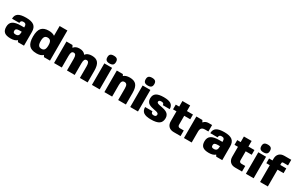

<svg xmlns="http://www.w3.org/2000/svg" viewBox="212 -2291 5911 3863"><g transform="rotate(30 3167.5 -360.0)"><path d="M20 -149.9Q20 -239.3 79.3 -279.5Q138.7 -319.8 270 -319.8H339.8V-339.8Q339.8 -376.5 324.2 -393.3Q308.6 -410.2 274.9 -410.2Q240.7 -410.2 225.3 -396Q210 -381.8 210 -350.1H40Q40 -434.1 96.9 -471.9Q153.8 -509.8 279.8 -509.8Q405.8 -509.8 462.9 -464.6Q520 -419.4 520 -319.8V0H379.9L358.9 -36.1Q311.5 9.8 210 9.8Q110.4 9.8 65.2 -28.1Q20 -65.9 20 -149.9ZM339.8 -220.2H290Q241.7 -220.2 220.9 -207Q200.2 -193.8 200.2 -160.2Q200.2 -132.3 213.9 -121.1Q227.5 -109.9 259.8 -109.9Q301.8 -109.9 320.8 -131.3Q339.8 -152.8 339.8 -200.2Z M803.7 9.8 804.7 8.8Q689.5 8.8 637 -53Q584.5 -114.7 584.5 -251Q584.5 -387.7 637 -449.5Q689.5 -511.2 804.7 -511.2Q893.1 -511.2 943.4 -474.1V-701.2H1123.5V-1H983.4L960.4 -39.1Q934.6 -13.2 897.7 -1.7Q860.8 9.8 803.7 9.8ZM784.9 -150.9Q806.2 -120.1 853.5 -120.1Q900.9 -120.1 922.1 -150.9Q943.4 -181.6 943.4 -250Q943.4 -318.4 922.1 -349.1Q900.9 -379.9 853.5 -379.9Q806.2 -379.9 784.9 -349.1Q763.7 -318.4 763.7 -250Q763.7 -181.6 784.9 -150.9Z M1398.4 -270V0H1218.3V-500H1358.4L1386.2 -450.2Q1426.8 -509.8 1518.6 -509.8Q1617.7 -509.8 1659.7 -446.8Q1704.6 -509.8 1808.6 -509.8Q1908.2 -509.8 1953.4 -452.9Q1998.5 -396 1998.5 -270V0H1818.4V-270Q1818.4 -327.6 1804.2 -353.8Q1790 -379.9 1758.3 -379.9Q1726.6 -379.9 1712.4 -353.8Q1698.2 -327.6 1698.2 -270V0H1518.6V-270Q1518.6 -327.6 1504.4 -353.8Q1490.2 -379.9 1458.5 -379.9Q1426.8 -379.9 1412.6 -353.8Q1398.4 -327.6 1398.4 -270Z M2278.3 0H2098.1V-500H2278.3ZM2111.8 -708.7Q2135.7 -730 2188 -730Q2240.2 -730 2264.2 -708.7Q2288.1 -687.5 2288.1 -640.1Q2288.1 -592.8 2264.2 -571.3Q2240.2 -549.8 2188 -549.8Q2135.7 -549.8 2111.8 -571.3Q2087.9 -592.8 2087.9 -640.1Q2087.9 -687.5 2111.8 -708.7Z M2527.8 -500 2547.9 -465.8Q2595.2 -509.8 2688 -509.8Q2793 -509.8 2840.3 -452.9Q2887.7 -396 2887.7 -270V0H2708V-270Q2708 -327.6 2691.2 -353.8Q2674.3 -379.9 2637.7 -379.9Q2601.1 -379.9 2584.5 -353.8Q2567.9 -327.6 2567.9 -270V0H2387.7V-500Z M3168 0H2987.8V-500H3168ZM3001.5 -708.7Q3025.4 -730 3077.6 -730Q3129.9 -730 3153.8 -708.7Q3177.7 -687.5 3177.7 -640.1Q3177.7 -592.8 3153.8 -571.3Q3129.9 -549.8 3077.6 -549.8Q3025.4 -549.8 3001.5 -571.3Q2977.5 -592.8 2977.5 -640.1Q2977.5 -687.5 3001.5 -708.7Z M3417.5 -369.1Q3417.5 -353.5 3434.1 -343.5Q3450.7 -333.5 3477.1 -327.9Q3503.4 -322.3 3535.4 -316.9Q3567.4 -311.5 3599.6 -301.3Q3631.8 -291 3658.2 -275.4Q3684.6 -259.8 3701.2 -230.2Q3717.8 -200.7 3717.8 -160.2Q3717.8 -70.8 3659.2 -30.5Q3600.6 9.8 3471.7 9.8Q3354 9.8 3300.8 -28.1Q3247.6 -65.9 3247.6 -149.9H3417.5Q3417.5 -118.2 3431.9 -104Q3446.3 -89.8 3477.5 -89.8Q3508.8 -89.8 3523.2 -101.8Q3537.6 -113.8 3537.6 -140.1Q3537.6 -158.2 3521.5 -169.4Q3505.4 -180.7 3480 -186.3Q3454.6 -191.9 3423.6 -197.3Q3392.6 -202.6 3361.6 -212.2Q3330.6 -221.7 3305.2 -236.6Q3279.8 -251.5 3263.7 -280.5Q3247.6 -309.6 3247.6 -350.1Q3247.6 -434.1 3302.2 -471.9Q3356.9 -509.8 3477.5 -509.8Q3592.8 -509.8 3645.3 -474.1Q3697.8 -438.5 3697.8 -359.9H3537.6Q3537.6 -386.2 3523.2 -398.2Q3508.8 -410.2 3477.5 -410.2Q3445.8 -410.2 3431.6 -400.4Q3417.5 -390.6 3417.5 -369.1Z M4017.1 -180.2Q4017.1 -157.7 4031 -143.8Q4044.9 -129.9 4067.4 -129.9H4157.2V0H3997.1Q3921.9 0 3879.6 -42.5Q3837.4 -85 3837.4 -160.2V-390.1H3757.3V-500H3837.4V-629.9H4017.1V-500H4157.2V-390.1H4017.1Z M4516.1 -359.9H4515.1Q4463.4 -359.9 4439.7 -333.7Q4416 -307.6 4416 -250V0H4235.8V-500H4376L4399.9 -457Q4424.8 -484.9 4452.4 -497.3Q4480 -509.8 4516.1 -509.8H4596.2V-359.9Z M4626 -149.9Q4626 -239.3 4685.3 -279.5Q4744.6 -319.8 4876 -319.8H4945.8V-339.8Q4945.8 -376.5 4930.2 -393.3Q4914.6 -410.2 4880.9 -410.2Q4846.7 -410.2 4831.3 -396Q4815.9 -381.8 4815.9 -350.1H4646Q4646 -434.1 4702.9 -471.9Q4759.8 -509.8 4885.7 -509.8Q5011.7 -509.8 5068.8 -464.6Q5126 -419.4 5126 -319.8V0H4985.8L4964.8 -36.1Q4917.5 9.8 4815.9 9.8Q4716.3 9.8 4671.1 -28.1Q4626 -65.9 4626 -149.9ZM4945.8 -220.2H4896Q4847.7 -220.2 4826.9 -207Q4806.2 -193.8 4806.2 -160.2Q4806.2 -132.3 4819.8 -121.1Q4833.5 -109.9 4865.7 -109.9Q4907.7 -109.9 4926.8 -131.3Q4945.8 -152.8 4945.8 -200.2Z M5445.3 -180.2Q5445.3 -157.7 5459.2 -143.8Q5473.1 -129.9 5495.6 -129.9H5585.4V0H5425.3Q5350.1 0 5307.9 -42.5Q5265.6 -85 5265.6 -160.2V-390.1H5185.5V-500H5265.6V-629.9H5445.3V-500H5585.4V-390.1H5445.3Z M5855.5 0H5675.3V-500H5855.5ZM5689 -708.7Q5712.9 -730 5765.1 -730Q5817.4 -730 5841.3 -708.7Q5865.2 -687.5 5865.2 -640.1Q5865.2 -592.8 5841.3 -571.3Q5817.4 -549.8 5765.1 -549.8Q5712.9 -549.8 5689 -571.3Q5665 -592.8 5665 -640.1Q5665 -687.5 5689 -708.7Z M6214.8 -569.8Q6185.1 -569.8 6185.1 -540V-500H6325.2V-390.1H6185.1V0H6004.9V-390.1H5924.8V-500H6004.9V-540Q6004.9 -615.2 6047.4 -657.7Q6089.8 -700.2 6165 -700.2H6325.2V-569.8Z"/></g></svg>

Font: Fivo Sans Heavy
Style: Regular
Weight: 900
Designer: Alexander Slobzheninov
Foundry: Alexander Slobzheninov
Version: 1.0